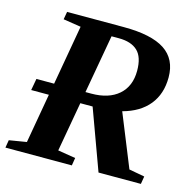

<svg xmlns="http://www.w3.org/2000/svg" viewBox="-99 -755 864 855"><g transform="rotate(15 333.0 -327.5)"><path d="M269.5 -277.3 229 -48.8 310.5 -35.6 304.7 0H-1.5L4.4 -35.6L84.5 -48.8L124.5 -277.3H43L52.7 -331.1H134.3L182.6 -606.4L101.1 -619.1L107.4 -654.8H368.7Q496.6 -654.8 558.1 -614.3Q619.6 -573.7 619.6 -489.7Q619.6 -413.6 578.4 -362.8Q537.1 -312 459 -291L557.1 -48.8L628.9 -35.6L623 0H427.7L326.2 -277.3ZM305.7 -331.1Q385.7 -331.1 431.2 -370.8Q476.6 -410.6 476.6 -481.9Q476.6 -545.4 447 -573.2Q417.5 -601.1 360.4 -601.1H326.7L278.8 -331.1Z"/></g></svg>

Font: Liberation Serif
Style: Bold Italic
Weight: 700
Italic angle: -16.333°
Designer: Steve Matteson
Foundry: Ascender Corporation
Version: Version 2.1.5